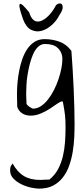

<svg xmlns="http://www.w3.org/2000/svg" viewBox="-20 -700 481 1120"><path d="M39.1 294.9Q39.1 281.2 41.5 273.4Q43.9 265.6 53.7 253.9Q81.1 303.7 119.1 326.7Q157.2 349.6 214.8 349.6Q216.8 349.6 224.6 349.1Q232.4 348.6 241.2 348.1Q250 347.7 257.3 347.7Q264.6 347.7 267.6 347.7Q300.8 321.3 319.3 285.6Q337.9 250 347.2 210Q356.4 169.9 359.4 127.9Q362.3 85.9 362.3 46.9Q362.3 25.4 361.8 7.8Q361.3 -9.8 359.4 -26.4Q357.4 -43 354.5 -62Q351.6 -81.1 346.7 -106.4Q346.7 -106.4 344.7 -107.4Q342.8 -108.4 340.8 -108.4Q333 -108.4 314.9 -95.7Q296.9 -83 272.5 -66.9Q248 -50.8 218.3 -38.1Q188.5 -25.4 158.2 -25.4Q145.5 -25.4 132.3 -28.8Q119.1 -32.2 108.9 -39.1Q98.6 -45.9 90.8 -56.2Q83 -66.4 80.1 -80.1Q80.1 -84 80.1 -94.2Q80.1 -104.5 79.6 -116.2Q79.1 -127.9 79.1 -138.7V-153.3Q79.1 -182.6 82 -216.8Q85 -251 91.8 -286.6Q98.6 -322.3 110.4 -356Q122.1 -389.6 140.1 -415.5Q158.2 -441.4 182.6 -456.5Q207 -471.7 240.2 -471.7Q285.2 -471.7 326.2 -457Q367.2 -442.4 396.5 -403.3Q400.4 -352.5 403.8 -295.9Q407.2 -239.3 409.7 -182.6Q412.1 -126 413.6 -72.8Q415 -19.5 415 23.4Q415 59.6 413.1 101.6Q411.1 143.6 404.3 185.1Q397.5 226.6 383.8 265.6Q370.1 304.7 346.7 335Q323.2 365.2 289.6 382.8Q255.9 400.4 207 400.4Q188.5 400.4 159.7 394Q130.9 387.7 104 374.5Q77.1 361.3 58.1 341.3Q39.1 321.3 39.1 294.9ZM134.8 -92.8Q136.7 -89.8 141.6 -85Q146.5 -80.1 152.8 -76.2Q159.2 -72.3 164.6 -69.3Q169.9 -66.4 173.8 -66.4Q197.3 -66.4 219.2 -81.1Q241.2 -95.7 260.3 -120.1Q279.3 -144.5 294.9 -175.3Q310.5 -206.1 321.3 -238.3Q332 -270.5 337.9 -300.3Q343.8 -330.1 343.8 -354.5Q343.8 -376 336.4 -392.6Q329.1 -409.2 315.4 -421.4Q301.8 -433.6 283.2 -438.5Q264.6 -443.4 242.2 -443.4Q219.7 -443.4 202.6 -427.2Q185.5 -411.1 173.8 -385.3Q162.1 -359.4 153.8 -326.7Q145.5 -293.9 140.6 -263.2Q135.7 -232.4 134.3 -205.1Q132.8 -177.7 132.8 -161.1Q132.8 -156.2 132.8 -147Q132.8 -137.7 133.3 -127.4Q133.8 -117.2 134.3 -107.4Q134.8 -97.7 134.8 -92.8ZM115.2 -585.9Q102.5 -622.1 97.2 -642.6Q91.8 -663.1 93.3 -670.9Q94.7 -678.7 100.6 -677.2Q106.4 -675.8 114.7 -668Q123 -660.2 132.3 -649.4Q141.6 -638.7 150.4 -627.9Q158.2 -601.6 169.9 -588.9Q181.6 -576.2 195.3 -574.7Q209 -573.2 223.6 -579.6Q238.3 -585.9 252.4 -598.1Q266.6 -610.4 278.8 -626Q291 -641.6 299.8 -657.2Q305.7 -671.9 317.4 -677.2Q329.1 -682.6 337.4 -677.7Q345.7 -672.9 345.7 -656.2Q345.7 -639.6 326.2 -611.3Q309.6 -578.1 281.2 -553.2Q252.9 -528.3 222.2 -520Q191.4 -511.7 162.1 -525.9Q132.8 -540 115.2 -585.9Z"/></svg>

Font: The Girl Next Door
Style: Regular
Weight: 400
Designer: Kimberly Geswein
Foundry: Kimberly Geswein
Version: Version 1.002 2010